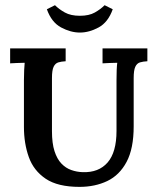

<svg xmlns="http://www.w3.org/2000/svg" viewBox="-20 -714 611 746"><path d="M235.1 -476Q218.6 -475.2 206.6 -471.6Q194.7 -467.9 188.3 -454.5Q181.9 -441.1 181.9 -410.7V-204.3Q181.9 -157.3 191.8 -126.7Q201.7 -96.1 218.6 -78.5Q235.4 -60.9 256.9 -53.4Q278.3 -45.8 301.1 -45.1Q363.4 -42.9 398.1 -82.7Q432.7 -122.5 432.7 -205.7V-402.6Q432.7 -422.8 433.4 -441.7Q434.2 -460.6 435.6 -470.1Q423.2 -469.7 405 -469.2Q386.9 -468.6 378.4 -467.9V-525.9H552.6V-476Q535.8 -475.2 523.8 -471.6Q511.9 -467.9 505.7 -454.5Q499.4 -441.1 499.4 -410.7V-223Q499.4 -136.8 471.9 -85.1Q444.4 -33.4 396.8 -10.6Q349.1 12.1 289 12.1Q204.6 12.1 157.7 -19.4Q110.7 -51 91.9 -103.8Q73 -156.6 73 -220.8V-402.6Q73 -422.8 73.9 -441.7Q74.8 -460.6 75.9 -470.1Q64.2 -469.7 45.8 -469.2Q27.5 -468.6 19.4 -467.9V-525.9H235.1ZM290.4 -587.5Q254.5 -587.5 217.3 -607.4Q180.1 -627.4 162.1 -678L193.6 -693.8Q209.4 -678 232.1 -665.4Q254.9 -652.7 290.4 -652.7Q326 -652.7 348.4 -665.4Q370.7 -678 386.5 -693.8L418 -678Q400.1 -627.4 363.2 -607.4Q326.4 -587.5 290.4 -587.5Z"/></svg>

Font: Parastoo
Style: Regular
Weight: 400
Foundry: Saber Rastikerdar (saber.rastikerdar@gmail.com)
Version: Version 3.000